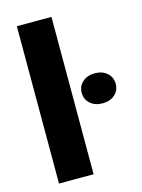

<svg xmlns="http://www.w3.org/2000/svg" viewBox="-114 -817 655 884"><g transform="rotate(-15 213.0 -375.0)"><path d="M220.2 -750V0H55.2V-750ZM264.2 -376Q264.2 -407.7 286.9 -427.7Q309.6 -447.8 345.2 -447.8Q381.3 -447.8 403.8 -427.7Q426.3 -407.7 426.3 -376Q426.3 -344.7 403.8 -324.7Q381.3 -304.7 345.2 -304.7Q309.6 -304.7 286.9 -324.7Q264.2 -344.7 264.2 -376Z"/></g></svg>

Font: Vazirmatn RD UI Black
Style: Regular
Weight: 900
Designer: Saber Rastikerdar
Foundry: Saber Rastikerdar
Version: Version 33.003